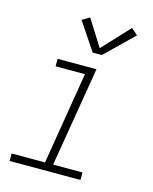

<svg xmlns="http://www.w3.org/2000/svg" viewBox="-115 -840 730 916"><g transform="rotate(15 250.0 -382.0)"><path d="M22 0V-37H187L262 -493H117V-530H309L227 -37H372V0ZM271 -602 179 -739 216 -761 298 -631 422 -764 454 -736 316 -602Z"/></g></svg>

Font: Iosevka Curly Slab XLtObl
Style: Regular
Weight: 200
Italic angle: -9°
Monospace: yes
Designer: Belleve Invis
Foundry: Belleve Invis
Version: Version 11.1.0; ttfautohint (v1.8.3)